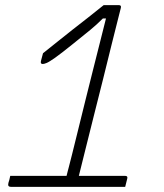

<svg xmlns="http://www.w3.org/2000/svg" viewBox="-20 -730 640 750"><path d="M20 -43H240Q242 -52 244.5 -61Q247 -70 249 -78Q252 -89 261.5 -127Q271 -165 284.5 -220Q298 -275 313.5 -337.5Q329 -400 344.5 -461.5Q360 -523 373 -574.5Q386 -626 394 -658H382Q357 -633 332.5 -613Q308 -593 267 -560Q220 -522 196 -505Q172 -488 162 -484Q152 -480 147 -480Q137 -480 140 -492L148 -522Q177 -545 205.5 -568Q234 -591 262 -613Q293 -637 323.5 -661Q354 -685 385 -710H444Q455 -710 452 -699Q451 -694 441 -655.5Q431 -617 416 -556Q401 -495 383 -422.5Q365 -350 346.5 -277.5Q328 -205 313 -143.5Q298 -82 288 -43H469Q480 -43 477 -32Q475 -23 473 -16Q471 -9 469 0H23Q16 0 13 -4Q12 -6 12 -9.5Q12 -13 13 -16Q15 -21 16.5 -27.5Q18 -34 20 -43Z"/></svg>

Font: Recursive Sn Lnr St Lt
Style: Italic
Weight: 300
Italic angle: -15°
Version: Version 1.079;hotconv 1.0.112;makeotfexe 2.5.65598; ttfautoh